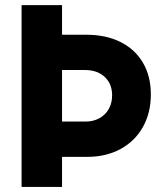

<svg xmlns="http://www.w3.org/2000/svg" viewBox="-20 -740 645 760"><path d="M65.4 -719.7H225.6V-602.5H321.3Q398.9 -602.5 456.5 -574Q514.2 -545.4 545.7 -491.9Q577.1 -438.5 577.1 -366.2Q577.1 -293.5 545.7 -237.3Q514.2 -181.2 457 -150.1Q399.9 -119.1 325.2 -119.1H225.6V0H65.4ZM318.4 -258.8Q349.6 -258.8 373.5 -272Q397.5 -285.2 410.6 -308.8Q423.8 -332.5 423.8 -362.3Q423.8 -408.7 394 -436Q364.3 -463.4 313.5 -462.9H225.6V-258.8Z"/></svg>

Font: Reddit Sans Fudge ExtraBold
Style: Regular
Weight: 800
Designer: Stephen Hutchings
Foundry: Reddit
Version: Version 1.011